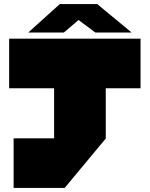

<svg xmlns="http://www.w3.org/2000/svg" viewBox="-20 -920 737 944"><path d="M246 -240V-486L448 -730H500V-240ZM47 4V-240H500V-239L298 4ZM25 -486V-730H448L246 -486ZM500 -486V-730H671V-486ZM449 -760 305 -867 458 -900 626 -761V-760ZM120 -760V-761L274 -900H458L294 -760Z"/></svg>

Font: Foldit Thin Black
Style: Regular
Weight: 900
Version: Version 1.003